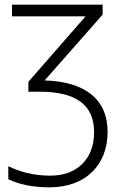

<svg xmlns="http://www.w3.org/2000/svg" viewBox="-20 -552 508 812"><path d="M30.8 -532.2V-482.9H341.8L100.1 -206.1V-164.1H147.9C298.8 -164.1 377.9 -110.4 377.9 6.8C377.9 63 361.3 107.4 328.1 141.1C294.4 174.3 249 190.9 191.9 190.9C121.6 190.9 61.5 173.8 15.1 150.9V206.1C60.1 227.5 116.2 240.2 189.9 240.2C342.3 240.2 435.1 145.5 435.1 5.9C435.1 -132.8 339.4 -206.5 168.9 -211.9L414.1 -490.2V-532.2Z"/></svg>

Font: Noto Reveo Sans
Style: Regular
Weight: 300
Designer: Monotype Design Team
Foundry: Monotype Imaging Inc.
Version: Version 2.007